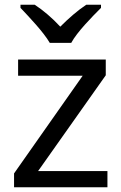

<svg xmlns="http://www.w3.org/2000/svg" viewBox="-20 -786 510 806"><path d="M189 -606H279C303 -651 366 -715 404 -753V-766H342C307 -743 269 -710 233 -674C200 -710 161 -743 126 -766H66V-753C102 -715 163 -651 189 -606ZM431 0V-68H140L424 -470V-536H56V-468H327L39 -58V0Z"/></svg>

Font: Noto Sans Osage
Style: Regular
Weight: 400
Designer: Monotype Design Team
Foundry: Monotype Imaging Inc.
Version: Version 2.002